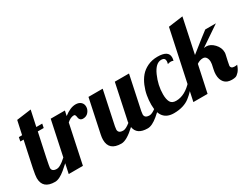

<svg xmlns="http://www.w3.org/2000/svg" viewBox="-66 -1193 2181 1686"><g transform="rotate(-30 1024.5 -350.0)"><path d="M106 -638 254 -658Q239 -590 220 -500H280L272 -460H212Q144 -149 144 -129Q144 -91 194 -91Q208 -91 226.5 -101Q245 -111 259 -122Q273 -133 295 -152.5Q317 -172 326 -179H360Q356 -175 326.5 -144Q297 -113 277.5 -94.5Q258 -76 228 -51Q198 -26 171.5 -13Q145 0 123 0Q-1 0 -1 -109Q-1 -133 12 -198Q25 -263 44 -349Q63 -435 68 -460H35L43 -500H76Z M366 -500H510L499 -450Q563 -500 617 -500Q650 -500 669.5 -482.5Q689 -465 689 -436Q689 -407 668.5 -382.5Q648 -358 614 -358Q595 -358 585.5 -368.5Q576 -379 575 -391Q574 -403 570 -413.5Q566 -424 556 -424Q522 -424 487 -392L404 0H260Z M1016 -500H1160L1088 -160Q1084 -138 1084 -129Q1084 -91 1134 -91Q1148 -91 1166.5 -101Q1185 -111 1199 -122Q1213 -133 1235 -152.5Q1257 -172 1266 -179H1300Q1296 -175 1266.5 -144Q1237 -113 1217.5 -94.5Q1198 -76 1168 -51Q1138 -26 1111.5 -13Q1085 0 1063 0Q953 0 940 -84Q850 0 796 0Q671 0 671 -109Q671 -132 677 -160L749 -500H893L821 -160Q817 -138 817 -129Q817 -91 867 -91Q893 -91 938 -127Q939 -142 944 -160Z M1497 -401Q1502 -419 1502 -429Q1502 -463 1465 -463Q1407 -463 1367 -373Q1327 -283 1327 -192Q1327 -141 1342.5 -113Q1358 -85 1400 -85Q1491 -85 1574 -179H1608Q1600 -170 1578.5 -140.5Q1557 -111 1538.5 -91.5Q1520 -72 1490.5 -48.5Q1461 -25 1420 -12.5Q1379 0 1329 0Q1192 0 1192 -164Q1192 -210 1200 -255.5Q1208 -301 1227 -346.5Q1246 -392 1274.5 -426Q1303 -460 1348 -481.5Q1393 -503 1449 -503Q1559 -503 1559 -434Q1559 -417 1554 -401Q1544 -407 1529 -407Q1517 -407 1497 -401Z M1933 -500H2041L1842 -365Q1858 -367 1865 -367Q1907 -367 1944 -328Q1981 -289 1981 -241Q1981 -230 1978 -218L1965 -160Q1957 -123 1957 -118Q1957 -89 1995 -89Q2013 -89 2021 -92Q2008 -52 1988.5 -30.5Q1969 -9 1954 -4.5Q1939 0 1917 0Q1866 0 1840.5 -30Q1815 -60 1815 -110Q1815 -134 1821 -160L1831 -207Q1833 -221 1833 -230Q1833 -256 1821.5 -274Q1810 -292 1788 -292Q1756 -292 1726 -271L1668 0H1524L1669 -680L1817 -700L1743 -351Q1799 -396 1866 -448.5Q1933 -501 1933 -500Z"/></g></svg>

Font: Lobster 1.3
Style: Regular
Weight: 400
Designer: Pablo Impallari
Foundry: Pablo Impallari. www.impallari.com
Version: Version 1.003 2010